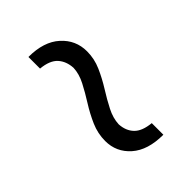

<svg xmlns="http://www.w3.org/2000/svg" viewBox="4 -602 583 583"><g transform="rotate(45 295.0 -311.0)"><path d="M412 -234Q459.9 -234 491.7 -270.1Q523.5 -306.2 523.5 -372.5H473.7Q470 -334.6 452.1 -317.6Q434.2 -300.5 405.3 -298.9Q379.6 -300 353.1 -313.6Q326.6 -327.1 299 -344.5Q271.3 -361.8 241.9 -374.8Q212.5 -387.8 180.6 -387.8Q132.1 -387.8 99.5 -351.6Q66.8 -315.5 66.8 -249.7H116.7Q120.3 -287.9 138.9 -304.8Q157.5 -321.7 187.1 -323.3Q212.6 -322.2 238.8 -308.6Q265.1 -295 292.8 -277.5Q320.5 -260 350.2 -247Q380 -234 412 -234Z"/></g></svg>

Font: Pinar-VF
Style: Regular
Weight: 300
Designer: Amin Abedi
Version: Version 3.0